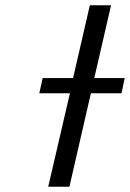

<svg xmlns="http://www.w3.org/2000/svg" viewBox="-20 -713 496 733"><path d="M130 -357 143 -415H259L323 -693H404L340 -415H456L444 -357H327L245 0H164L247 -357Z"/></svg>

Font: Coval
Style: Light Italic
Weight: 300
Foundry: Context Ltd
Version: Version 001.000